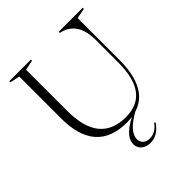

<svg xmlns="http://www.w3.org/2000/svg" viewBox="-245 -863 1229 1229"><g transform="rotate(-45 369.5 -248.5)"><path d="M390 12Q250 12 180 -67.5Q110 -147 110 -304V-684L44 -698V-708H240V-698L172 -684V-310Q172 -163 231.5 -90Q291 -17 409 -17Q516 -17 569 -87Q622 -157 622 -297V-505Q622 -545 614 -578Q606 -611 590 -635Q574 -659 549.5 -675Q525 -691 491 -698V-708H709V-698L639 -684V-306Q639 -148 577 -68Q515 12 390 12ZM484 -4Q422 30 390.5 64Q359 98 359 132Q359 157 376 172.5Q393 188 421 188Q447 188 470 175Q493 162 512 135L519 142Q497 175 468 193Q439 211 406 211Q381 211 361.5 202Q342 193 331 176.5Q320 160 320 138Q320 98 360 60.5Q400 23 477 -10Z"/></g></svg>

Font: Kalnia Light
Style: Regular
Weight: 300
Designer: Frida Medrano
Foundry: Frida Medrano
Version: Version 1.105